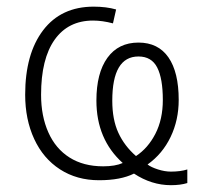

<svg xmlns="http://www.w3.org/2000/svg" viewBox="-20 -522 602 566"><path d="M311 -225.1Q311 -169.4 328.9 -130.6Q346.7 -91.8 380.9 -62Q416.5 -85.4 438.2 -127.9Q460 -170.4 460 -227.5Q460 -290.5 443.4 -323Q426.8 -355.5 388.2 -355.5Q311 -355.5 311 -225.1ZM483.9 23.9Q426.8 23.9 375 -10.3Q335.9 9.3 272 9.3Q206.5 9.3 157 -22.7Q107.4 -54.7 80.8 -112.3Q54.2 -169.9 54.2 -242.7Q54.2 -363.3 107.2 -432.9Q160.2 -502.4 256.3 -502.4Q293.5 -502.4 322.3 -494.1L313 -453.1Q281.7 -461.4 254.4 -461.4Q181.2 -461.4 141.1 -405Q101.1 -348.6 101.1 -242.7Q101.1 -179.7 122.6 -131.6Q144 -83.5 185.1 -57.6Q226.1 -31.7 284.2 -31.7Q319.8 -31.7 341.8 -41.5Q264.2 -111.3 264.2 -225.6Q264.2 -306.6 296.6 -351.6Q329.1 -396.5 388.2 -396.5Q446.3 -396.5 476.6 -352.8Q506.8 -309.1 506.8 -227.5Q506.8 -168 482.9 -118.2Q459 -68.4 415 -37.1Q425.8 -28.8 445.8 -22.5Q465.8 -16.1 483.9 -16.1Q512.2 -16.1 532.2 -22.5V17.6Q512.2 23.9 483.9 23.9Z"/></svg>

Font: Bpm'online Open Sans Light
Style: Regular
Weight: 300
Foundry: Ascender Corporation
Version: Version 1.10